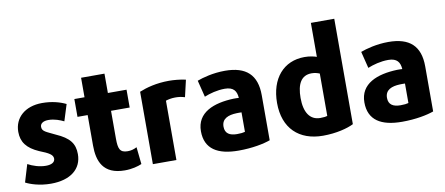

<svg xmlns="http://www.w3.org/2000/svg" viewBox="-70 -1058 3150 1358"><g transform="rotate(-10 1505.0 -379.5)"><path d="M425 -152C425 -46 343 21 202 21C120 21 54 -2 22 -19L60 -145C95 -126 142 -110 189 -110C229 -110 254 -124 254 -150C254 -178 227 -194 158 -221C74 -258 37 -306 37 -380C37 -481 115 -552 238 -552C308 -552 365 -536 408 -515C406 -510 373 -402 371 -397C344 -410 305 -426 261 -426C224 -426 202 -411 202 -387C202 -353 231 -347 295 -315C391 -273 425 -228 425 -152Z M855 -5C828 7 784 19 733 19C576 19 541 -82 541 -193V-412H468V-540H541V-680H709V-541H843V-413H709V-213C709 -140 720 -111 776 -111C799 -111 819 -116 842 -128Z M1269 -538 1241 -417C1213 -425 1196 -427 1171 -427C1145 -427 1118 -421 1104 -416V10H935V-510C986 -531 1059 -551 1149 -551C1182 -551 1231 -547 1269 -538Z M1778 -13C1732 4 1649 21 1550 21C1400 21 1310 -32 1310 -160C1310 -295 1434 -342 1578 -347C1592 -347 1606 -347 1615 -346C1612 -395 1591 -427 1528 -427C1473 -427 1419 -412 1380 -396L1350 -516C1390 -531 1465 -552 1551 -552C1703 -552 1778 -483 1778 -337ZM1616 -102V-242C1605 -242 1592 -243 1580 -242C1521 -240 1473 -222 1473 -164C1473 -115 1506 -96 1559 -96C1587 -96 1600 -98 1616 -102Z M2377 -23C2334 -1 2252 21 2156 21C1984 21 1875 -81 1875 -263C1875 -439 1972 -550 2122 -550C2158 -550 2189 -543 2209 -536V-780H2377ZM2209 -112V-416C2195 -422 2175 -428 2152 -428C2076 -428 2045 -368 2045 -269C2045 -166 2084 -106 2158 -106C2181 -106 2197 -108 2209 -112Z M2952 -13C2906 4 2823 21 2724 21C2574 21 2484 -32 2484 -160C2484 -295 2608 -342 2752 -347C2766 -347 2780 -347 2789 -346C2786 -395 2765 -427 2702 -427C2647 -427 2593 -412 2554 -396L2524 -516C2564 -531 2639 -552 2725 -552C2877 -552 2952 -483 2952 -337ZM2790 -102V-242C2779 -242 2766 -243 2754 -242C2695 -240 2647 -222 2647 -164C2647 -115 2680 -96 2733 -96C2761 -96 2774 -98 2790 -102Z"/></g></svg>

Font: Repo ExtraBold
Style: Bold
Weight: 700
Designer: Stefan Peev
Foundry: Context Ltd
Version: Version 1.502